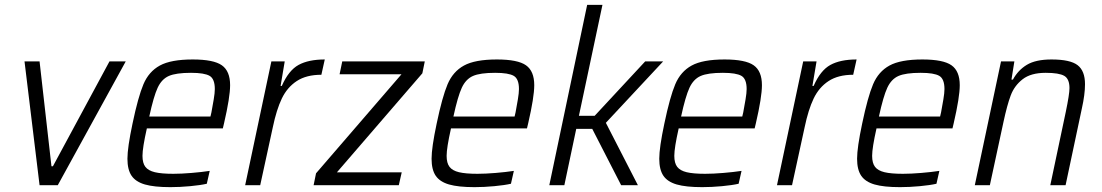

<svg xmlns="http://www.w3.org/2000/svg" viewBox="-20 -763 4539 791"><path d="M143 0 81 -510H143L192 -78H198L431 -510H498L218 0Z M505 -109Q505 -155 526 -254Q549 -364 571 -416Q593 -468 638.5 -493Q684 -518 774 -518Q860 -518 894 -494Q928 -470 928 -412Q928 -363 903 -255L898 -234H585Q567 -154 567 -121Q567 -91 579 -75.5Q591 -60 618 -53.5Q645 -47 694 -47Q727 -47 769 -50.5Q811 -54 844 -59L832 -6Q806 0 763.5 4Q721 8 682 8Q615 8 577 -3Q539 -14 522 -39Q505 -64 505 -109ZM847 -283 851 -300Q856 -327 860.5 -353.5Q865 -380 865 -396Q865 -438 843.5 -450.5Q822 -463 767 -463Q705 -463 675.5 -450Q646 -437 629.5 -401.5Q613 -366 595 -283Z M1098 -510H1153L1136 -409H1141Q1169 -473 1210 -495.5Q1251 -518 1318 -518L1304 -455Q1242 -455 1202.5 -429Q1163 -403 1141 -357Q1119 -311 1104 -239L1052 0H990Z M1272 0 1282 -49 1634 -457H1379L1390 -510H1730L1720 -461L1368 -53H1635L1623 0Z M1758 -109Q1758 -155 1779 -254Q1802 -364 1824 -416Q1846 -468 1891.5 -493Q1937 -518 2027 -518Q2113 -518 2147 -494Q2181 -470 2181 -412Q2181 -363 2156 -255L2151 -234H1838Q1820 -154 1820 -121Q1820 -91 1832 -75.5Q1844 -60 1871 -53.5Q1898 -47 1947 -47Q1980 -47 2022 -50.5Q2064 -54 2097 -59L2085 -6Q2059 0 2016.5 4Q1974 8 1935 8Q1868 8 1830 -3Q1792 -14 1775 -39Q1758 -64 1758 -109ZM2100 -283 2104 -300Q2109 -327 2113.5 -353.5Q2118 -380 2118 -396Q2118 -438 2096.5 -450.5Q2075 -463 2020 -463Q1958 -463 1928.5 -450Q1899 -437 1882.5 -401.5Q1866 -366 1848 -283Z M2243 0 2399 -743H2462L2365 -286H2430L2638 -510H2712L2476 -257L2608 0H2539L2420 -232H2354L2305 0Z M2696 -109Q2696 -155 2717 -254Q2740 -364 2762 -416Q2784 -468 2829.5 -493Q2875 -518 2965 -518Q3051 -518 3085 -494Q3119 -470 3119 -412Q3119 -363 3094 -255L3089 -234H2776Q2758 -154 2758 -121Q2758 -91 2770 -75.5Q2782 -60 2809 -53.5Q2836 -47 2885 -47Q2918 -47 2960 -50.5Q3002 -54 3035 -59L3023 -6Q2997 0 2954.5 4Q2912 8 2873 8Q2806 8 2768 -3Q2730 -14 2713 -39Q2696 -64 2696 -109ZM3038 -283 3042 -300Q3047 -327 3051.5 -353.5Q3056 -380 3056 -396Q3056 -438 3034.5 -450.5Q3013 -463 2958 -463Q2896 -463 2866.5 -450Q2837 -437 2820.5 -401.5Q2804 -366 2786 -283Z M3289 -510H3344L3327 -409H3332Q3360 -473 3401 -495.5Q3442 -518 3509 -518L3495 -455Q3433 -455 3393.5 -429Q3354 -403 3332 -357Q3310 -311 3295 -239L3243 0H3181Z M3511 -109Q3511 -155 3532 -254Q3555 -364 3577 -416Q3599 -468 3644.5 -493Q3690 -518 3780 -518Q3866 -518 3900 -494Q3934 -470 3934 -412Q3934 -363 3909 -255L3904 -234H3591Q3573 -154 3573 -121Q3573 -91 3585 -75.5Q3597 -60 3624 -53.5Q3651 -47 3700 -47Q3733 -47 3775 -50.5Q3817 -54 3850 -59L3838 -6Q3812 0 3769.5 4Q3727 8 3688 8Q3621 8 3583 -3Q3545 -14 3528 -39Q3511 -64 3511 -109ZM3853 -283 3857 -300Q3862 -327 3866.5 -353.5Q3871 -380 3871 -396Q3871 -438 3849.5 -450.5Q3828 -463 3773 -463Q3711 -463 3681.5 -450Q3652 -437 3635.5 -401.5Q3619 -366 3601 -283Z M4104 -510H4159L4147 -435H4153Q4174 -474 4210.5 -496Q4247 -518 4312 -518Q4389 -518 4419.5 -494.5Q4450 -471 4450 -416Q4450 -374 4437 -316L4370 0H4307L4371 -303Q4386 -375 4386 -400Q4386 -438 4364.5 -450.5Q4343 -463 4288 -463Q4227 -463 4193 -436.5Q4159 -410 4144 -370Q4129 -330 4114 -260L4058 0H3996Z"/></svg>

Font: Saira Semi Condensed Light
Style: Italic
Weight: 300
Width: 4
Italic angle: -12°
Designer: Hector Gatti with collaboration of the Omnibus-Type team
Foundry: Omnibus-Type
Version: Version 1.001; ttfautohint (v1.8)